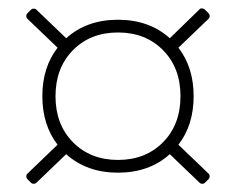

<svg xmlns="http://www.w3.org/2000/svg" viewBox="-20 -620 574 467"><path d="M46 -185Q44 -187 44 -191Q44 -195 46 -197L120 -268Q83 -316 83 -386Q83 -456 120 -504L46 -575Q44 -577 44 -581Q44 -585 46 -587L56 -597Q58 -599 62 -599Q66 -599 68 -597L141 -527Q191 -572 267 -572Q343 -572 393 -527L466 -598Q468 -600 472 -599.5Q476 -599 478 -597L488 -587Q490 -585 490 -581Q490 -577 488 -575L414 -504Q451 -456 451 -386Q451 -316 414 -268L488 -197Q490 -195 490 -191Q490 -187 488 -185L478 -175Q476 -173 472 -173Q468 -173 466 -175L393 -245Q343 -200 267 -200Q191 -200 141 -245L68 -175Q66 -173 62 -173Q58 -173 56 -175ZM419 -386Q419 -455 376.5 -498Q334 -541 267 -541Q200 -541 157.5 -498Q115 -455 115 -386Q115 -317 157.5 -274Q200 -231 267 -231Q334 -231 376.5 -274Q419 -317 419 -386Z"/></svg>

Font: LINE Seed Sans KR Thin
Style: Regular
Weight: 250
Designer: LINE BX Design & Sandoll Inc & Dalton Maag Ltd
Foundry: Sandoll Inc.
Version: Version 1.000